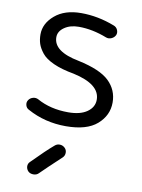

<svg xmlns="http://www.w3.org/2000/svg" viewBox="-92 -616 712 966"><g transform="rotate(10 264.0 -132.5)"><path d="M69 -28Q56 -34 52 -48.5Q48 -63 56 -75Q64 -87 78.5 -91Q93 -95 106 -88Q174 -50 265 -50Q327 -50 361.5 -74.5Q396 -99 396 -137Q396 -216 259 -246Q196 -257 154 -276Q112 -295 93 -319Q74 -343 67 -364.5Q60 -386 60 -412Q60 -468 110 -510.5Q160 -553 244 -553Q330 -553 415 -520Q429 -515 435 -501.5Q441 -488 436 -475Q430 -462 416 -455.5Q402 -449 388 -454Q314 -483 244 -483Q200 -483 170.5 -462.5Q141 -442 141 -412Q141 -339 272 -314Q385 -290 431 -245.5Q477 -201 477 -137Q477 -71 424.5 -25Q372 21 265 21Q158 21 69 -28ZM121 279Q110 268 109.5 253.5Q109 239 120 229Q189 159 227 127Q238 117 253 117.5Q268 118 279 129Q289 139 288.5 154Q288 169 277 179Q207 244 173 278Q163 288 147 288Q131 288 121 279Z"/></g></svg>

Font: Hoogli Semibold
Style: Regular
Weight: 600
Designer: Anand Singh Naorem
Foundry: Brand New Type
Version: Version 1.00 b007